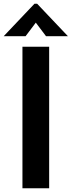

<svg xmlns="http://www.w3.org/2000/svg" viewBox="-53 -1015 386 1035"><path d="M68 0H212V-763H68ZM-33 -820H85L140 -893L195 -820H313L147 -995H133Z"/></svg>

Font: Swile Sans
Style: Bold
Weight: 700
Designer: Lord
Foundry: Lord
Version: Version 1.477;FEAKit 1.0